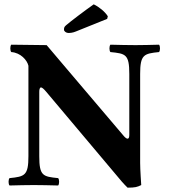

<svg xmlns="http://www.w3.org/2000/svg" viewBox="-20 -853 780 885"><path d="M631 0C631 0 626 -71 626 -102V-512C626 -601 643 -606 713 -613C719 -619 719 -641 713 -647C664 -646 647 -645 605 -645C560 -645 539 -646 489 -647C483 -641 483 -619 489 -613C559 -606 576 -603 576 -512V-231C576 -206 563 -211 549 -228L284 -540L195 -645L32 -647C26 -641 26 -619 32 -613C75 -610 105 -576 111 -550V-133C111 -44 94 -39 24 -32C18 -26 18 -4 24 2C73 1 92 0 136 0C180 0 198 1 248 2C254 -4 254 -26 248 -32C178 -39 161 -42 161 -133V-430C161 -440 163 -450 169 -450C174 -450 182 -443 193 -430L528 -32C548 -7 568 12 568 12C603 12 613 9 631 0ZM412 -833C372 -805 306 -755 285 -737C275 -729 275 -723 275 -716C275 -708 286 -701 295 -701C304 -701 316 -702 330 -708L474 -766L477 -778C464 -799 437 -821 412 -833Z"/></svg>

Font: Libertinus Serif
Style: Bold
Weight: 700
Designer: Philipp H. Poll, Khaled Hosny
Foundry: Caleb Maclennan
Version: Version 7.050;RELEASE